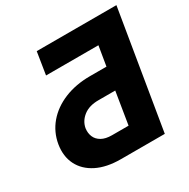

<svg xmlns="http://www.w3.org/2000/svg" viewBox="-163 -880 1017 1031"><g transform="rotate(-30 345.0 -364.5)"><path d="M569.8 0H298.3Q209.5 0 149.4 -30.3Q89.4 -60.5 62.5 -114Q35.6 -167.5 46.9 -237.3Q58.6 -306.6 103 -358.9Q147.5 -411.1 218 -440.2Q288.6 -469.2 377 -469.2H479L499 -590.3H174.3L196.3 -728.5H690.4ZM423.3 -135.3 455.6 -334.5H353.5Q294.4 -335 259 -307.4Q223.6 -279.8 216.3 -238.8Q212.4 -210.4 222.2 -187Q231.9 -163.6 256.6 -149.4Q281.2 -135.3 320.8 -135.3Z"/></g></svg>

Font: Inter 28pt ExtraBold
Style: Italic
Weight: 800
Italic angle: -9.3988°
Designer: Rasmus Andersson
Foundry: rsms
Version: Version 4.001;git-66647c0bb